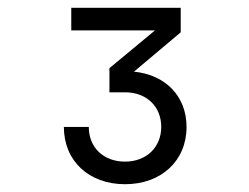

<svg xmlns="http://www.w3.org/2000/svg" viewBox="-20 -850 640 493"><path d="M301 -377C394 -377 459 -437 459 -524C459 -603 405 -658 324 -666L444 -767V-830H163V-772H378L261 -675V-613H301C356 -613 394 -577 394 -524C394 -472 356 -435 301 -435C246 -435 208 -471 208 -524H144C144 -437 208 -377 301 -377Z"/></svg>

Font: JetBrains Mono Light
Style: Regular
Weight: 336
Monospace: yes
Designer: Philipp Nurullin, Konstantin Bulenkov
Foundry: JetBrains
Version: Version 2.305